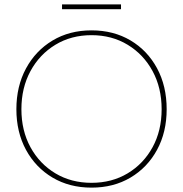

<svg xmlns="http://www.w3.org/2000/svg" viewBox="-20 -849 838 879"><path d="M399 10Q298 10 220.5 -36Q143 -82 99 -163Q55 -244 55 -349Q55 -454 99 -535.5Q143 -617 220.5 -663.5Q298 -710 399 -710Q500 -710 577.5 -664Q655 -618 699 -536.5Q743 -455 743 -349Q743 -244 699 -163Q655 -82 577.5 -36Q500 10 399 10ZM399 -12Q492 -12 564.5 -55.5Q637 -99 678.5 -175Q720 -251 720 -349Q720 -447 678.5 -523.5Q637 -600 564.5 -644Q492 -688 399 -688Q306 -688 233.5 -644Q161 -600 119.5 -523.5Q78 -447 78 -349Q78 -251 119.5 -175Q161 -99 233.5 -55.5Q306 -12 399 -12ZM264 -807V-829H534V-807Z"/></svg>

Font: Lexend Thin
Style: Regular
Weight: 100
Designer: Bonnie Shaver-Troup, Thomas Jockin
Foundry: Lexend
Version: Version 1.007; ttfautohint (v1.8.3)